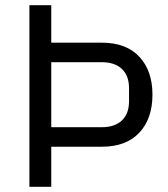

<svg xmlns="http://www.w3.org/2000/svg" viewBox="-20 -718 646 738"><path d="M93 0V-698H177V-554H371Q465 -554 515.5 -500Q566 -446 566 -354Q566 -262 515.5 -208Q465 -154 371 -154H177V0ZM177 -229H371Q421 -229 448.5 -255Q476 -281 476 -329V-379Q476 -427 448.5 -453Q421 -479 371 -479H177Z"/></svg>

Font: IBM Plex Sans
Style: Regular
Weight: 400
Designer: Mike Abbink, Paul van der Laan, Pieter van Rosmalen
Foundry: Bold Monday
Version: Version 3.005